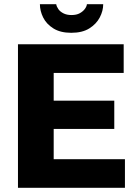

<svg xmlns="http://www.w3.org/2000/svg" viewBox="-20 -899 658 919"><path d="M66 0V-687H572V-550H237V-417H527V-282H237V-137H578V0ZM321 -742Q269 -742 235.5 -763Q202 -784 186.5 -815.5Q171 -847 171 -879H249Q251 -867 259.5 -855Q268 -843 284 -835Q300 -827 322 -827Q346 -827 361.5 -835.5Q377 -844 386 -856Q395 -868 396 -879H474Q474 -847 457.5 -815.5Q441 -784 407.5 -763Q374 -742 321 -742Z"/></svg>

Font: Archivo SemiCondensed ExtraBold
Style: Regular
Weight: 800
Width: 4
Designer: Hector Gatti
Foundry: Omnibus-Type
Version: Version 2.001